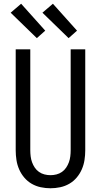

<svg xmlns="http://www.w3.org/2000/svg" viewBox="-20 -999 540 1027"><path d="M250 8Q224 8 198 2.5Q172 -3 149.5 -16Q127 -29 110 -49Q93 -69 82.5 -93Q72 -117 68 -143Q64 -169 64 -195V-735H142V-195Q142 -179 144 -162.5Q146 -146 151.5 -131Q157 -116 166 -102.5Q175 -89 188.5 -79.5Q202 -70 218 -66Q234 -62 250 -62Q266 -62 282 -66Q298 -70 311.5 -79.5Q325 -89 334 -102.5Q343 -116 348.5 -131Q354 -146 356 -162.5Q358 -179 358 -195V-735H436V-195Q436 -169 432 -143Q428 -117 417.5 -93Q407 -69 390 -49Q373 -29 350.5 -16Q328 -3 302 2.5Q276 8 250 8ZM347 -795 207 -931 263 -979 392 -835ZM177 -795 37 -931 93 -979 222 -835Z"/></svg>

Font: HulyMono
Style: Regular
Weight: 400
Monospace: yes
Designer: Belleve Invis
Foundry: Belleve Invis
Version: Version 33.2.5; ttfautohint (v1.8.4)